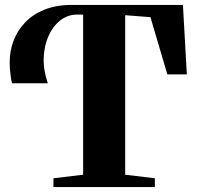

<svg xmlns="http://www.w3.org/2000/svg" viewBox="-20 -763 802 783"><path d="M198 0V-36L319 -50.5V-703.5H294.5Q256 -703.5 225.8 -679.8Q195.5 -656 177.8 -616.2Q160 -576.5 158.2 -526.5Q156.5 -476.5 175 -423.5H29Q25.5 -436.5 22.5 -461.2Q19.5 -486 19.5 -510.5Q19.5 -554.5 35 -596Q50.5 -637.5 81.8 -670.8Q113 -704 161 -723.5Q209 -743 274 -743H726L742 -459.5H662.5L593.5 -693L490.5 -701V-50.5L611.5 -36V0Z"/></svg>

Font: Merriweather 96pt ExtraBold
Style: Regular
Weight: 800
Version: Version 2.100